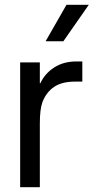

<svg xmlns="http://www.w3.org/2000/svg" viewBox="-20 -780 390 800"><path d="M64 0V-520H146V-433H148Q167 -474 206 -499Q245 -524 298 -524H323V-440H293Q238 -440 205.5 -418Q173 -396 157 -355Q146 -325 146 -267V0ZM170 -608 257 -760H350L244 -608Z"/></svg>

Font: Liter
Style: Regular
Weight: 400
Designer: Anton Skugarov
Foundry: skugi
Version: Version 1.004; ttfautohint (v1.8.4.7-5d5b)